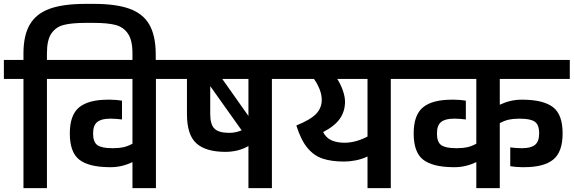

<svg xmlns="http://www.w3.org/2000/svg" viewBox="-31 -970 2958 990"><path d="M772 -695V-608H652V-695Q652 -763 628.5 -797Q605 -831 564 -841.5Q523 -852 453 -852H410Q339 -852 298 -841.5Q257 -831 234 -797.5Q211 -764 211 -695V-661H311V-563H211V0H90V-563H-11V-661H90V-695Q90 -788 123 -844Q156 -900 225.5 -925Q295 -950 410 -950H453Q567 -950 636.5 -925Q706 -900 738.5 -844Q771 -788 772 -695Z M873 -661V-563H773V0H652V-134Q597 -108 541 -108H531Q426 -109 377.5 -147Q329 -185 329 -282Q329 -377 377 -416.5Q425 -456 526 -456H538Q553 -456 570 -454.5Q587 -453 598 -451V-354Q566 -358 546 -358H534Q492 -358 470.5 -341Q449 -324 449 -282Q449 -237 471.5 -221.5Q494 -206 546 -206H555Q584 -206 606 -211Q628 -216 652 -229V-563H291V-661Z M1471 -661V-563H1371V0H1250V-217Q1198 -187 1131 -187Q1031 -187 982 -230.5Q933 -274 933 -382V-563H853V-661ZM1250 -563H1115L1250 -372ZM1151 -285Q1184 -285 1215 -298L1053 -526V-382Q1053 -328 1075 -306.5Q1097 -285 1151 -285Z M2084 -661V-563H1984V0H1864V-163Q1834 -149 1802.5 -143Q1771 -137 1745 -137Q1678 -137 1633 -152Q1588 -167 1554.5 -207Q1521 -247 1497 -323Q1571 -353 1599.5 -383.5Q1628 -414 1628 -455Q1628 -505 1588 -563H1451V-661ZM1864 -266V-563H1708Q1727 -533 1737.5 -501.5Q1748 -470 1748 -446Q1748 -396 1721.5 -358Q1695 -320 1635 -289Q1651 -258 1679.5 -246Q1708 -234 1745 -234Q1803 -234 1864 -266Z M2546 -563V-430Q2601 -456 2658 -456H2667Q2772 -455 2821 -417Q2870 -379 2870 -282Q2870 -187 2822 -147.5Q2774 -108 2672 -108H2660Q2645 -108 2628 -109.5Q2611 -111 2600 -113V-210Q2632 -206 2652 -206H2664Q2706 -206 2727.5 -223Q2749 -240 2749 -282Q2749 -327 2726.5 -342.5Q2704 -358 2652 -358H2644Q2614 -358 2592 -353Q2570 -348 2546 -335V0H2425V-134Q2370 -108 2314 -108H2304Q2199 -109 2150.5 -147Q2102 -185 2102 -282Q2102 -377 2150 -416.5Q2198 -456 2299 -456H2311Q2326 -456 2343 -454.5Q2360 -453 2371 -451V-354Q2339 -358 2319 -358H2307Q2265 -358 2243.5 -341Q2222 -324 2222 -282Q2222 -237 2244.5 -221.5Q2267 -206 2319 -206H2328Q2357 -206 2379 -211Q2401 -216 2425 -229V-563H2064V-661H2907V-563Z"/></svg>

Font: Biryani
Style: Bold
Weight: 700
Designer: Dan Reynolds and Mathieu Reguer
Foundry: Dan Reynolds and Mathieu Reguer
Version: Version 1.004; ttfautohint (v1.1) -l 5 -r 5 -G 72 -x 0 -D la